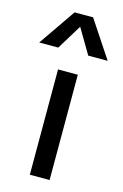

<svg xmlns="http://www.w3.org/2000/svg" viewBox="-151 -810 552 863"><g transform="rotate(15 125.0 -378.5)"><path d="M79.5 0V-490H171.5V0ZM-33.5 -585 85 -757H171L285 -585H194.5L126 -701L55 -585Z"/></g></svg>

Font: Geologica Roman Light
Style: Regular
Weight: 300
Designer: Sindre Bremnes, Frode Helland
Foundry: Monokrom Skriftforlag AS
Version: Version 1.010;gftools[0.9.28]